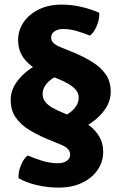

<svg xmlns="http://www.w3.org/2000/svg" viewBox="-20 -718 538 854"><path d="M256.5 -199Q276.5 -206 293 -218.8Q309.5 -231.5 319.8 -248Q330 -264.5 330 -283.5Q330 -303 317.5 -318Q305 -333 283.5 -345.5Q262 -358 234 -369L188.5 -387Q152 -401.5 123 -422.5Q94 -443.5 77.2 -472.5Q60.5 -501.5 60.5 -539Q60.5 -583 84.8 -618.8Q109 -654.5 152.5 -676Q196 -697.5 254.5 -697.5Q299.5 -697.5 344.2 -686.8Q389 -676 421.5 -661Q423.5 -635 410.8 -604Q398 -573 380 -559.5Q349.5 -572 319.5 -580.5Q289.5 -589 261 -589Q238 -589 222.8 -578.8Q207.5 -568.5 207.5 -551Q207.5 -536 218.5 -526Q229.5 -516 251 -507.5L308.5 -484Q353 -465.5 390.2 -442.5Q427.5 -419.5 450 -387.8Q472.5 -356 472.5 -310Q472.5 -269.5 449 -234.2Q425.5 -199 386.5 -172Q347.5 -145 301 -129ZM243.5 -384Q224 -377 207 -364.2Q190 -351.5 179.8 -335Q169.5 -318.5 169.5 -299.5Q169.5 -280.5 181 -265.5Q192.5 -250.5 214.2 -238.2Q236 -226 266 -214L311 -196Q348 -181.5 376.8 -160Q405.5 -138.5 422.2 -109.5Q439 -80.5 439 -42.5Q439 1 414.5 37.2Q390 73.5 345.2 95Q300.5 116.5 239 116.5Q192.5 116.5 144.8 105.5Q97 94.5 62.5 74.5Q60.5 48 73 17.2Q85.5 -13.5 103.5 -26.5Q130.5 -14.5 166.5 -3.2Q202.5 8 237.5 8Q262 8 277 -2.5Q292 -13 292 -30Q292 -45 281.2 -56Q270.5 -67 249 -75.5L191.5 -99Q147 -117.5 109.5 -140.5Q72 -163.5 49.8 -195.5Q27.5 -227.5 27.5 -273Q27.5 -313.5 51 -348.8Q74.5 -384 113.2 -411Q152 -438 198.5 -454Z"/></svg>

Font: Signika Negative
Style: Bold
Weight: 700
Designer: Anna Giedry
Foundry: Anna Giedry
Version: Version 2.001